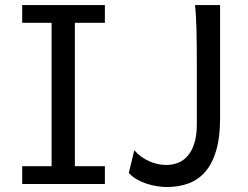

<svg xmlns="http://www.w3.org/2000/svg" viewBox="-20 -733 987 765"><path d="M397.9 -712.9V-642.1H278.3V-70.8H397.9V0H68.4V-70.8H185.5V-642.1H68.4V-712.9ZM856.9 -712.9V-261.2Q856.9 -185.1 841.3 -132.8Q825.7 -80.6 797.6 -48.3Q769.5 -16.1 730.5 -2Q691.4 12.2 644.5 12.2Q627 12.2 606.2 9Q585.4 5.9 564.5 -1Q543.5 -7.8 524.9 -18.6Q506.3 -29.3 493.2 -43.9L515.1 -134.3Q527.3 -120.1 542.5 -109.1Q557.6 -98.1 574 -90.8Q590.3 -83.5 607.7 -79.6Q625 -75.7 642.1 -75.7Q668.9 -75.7 691.4 -85.2Q713.9 -94.7 730 -114.5Q746.1 -134.3 755.1 -164.6Q764.2 -194.8 764.2 -236.8V-478.5Q764.2 -514.2 763.9 -548.1Q763.7 -582 762.9 -612.1Q762.2 -642.1 760.7 -667.7Q759.3 -693.4 756.8 -712.9Z"/></svg>

Font: Andika Eur
Style: Regular
Weight: 400
Designer: Victor Gaultney, Annie Olsen, Julie Remington, Don Collingsworth, Eric Hays, Becca Hirsbrunner
Foundry: SIL International
Version: Version 5.000